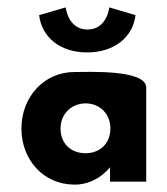

<svg xmlns="http://www.w3.org/2000/svg" viewBox="-20 -492 452 520"><path d="M144 -144C144 -184 174 -212 212 -212C250 -212 279 -184 279 -144C279 -104 251 -77 212 -77C171 -77 144 -104 144 -144ZM376 -255C376 -304 221 -297 182 -297C98 -297 38 -228 38 -144C38 -60 97 8 182 8C222 8 256 -12 278 -39V0H376ZM276 -472C276 -472 270 -412 217 -412C164 -412 158 -472 158 -472L86 -451C93 -391 143 -350 216 -350C289 -350 340 -391 347 -451Z"/></svg>

Font: Hussar Tani
Style: Bold
Weight: 700
Foundry: Cannot Into Space Fonts
Version: Version 0.92